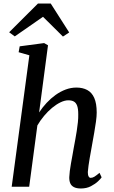

<svg xmlns="http://www.w3.org/2000/svg" viewBox="-20 -1062 646 1092"><path d="M440 10Q416 10 401 2.5Q386 -5 379.8 -19.2Q373.5 -33.5 374 -54.5Q374.5 -69.5 377 -89.2Q379.5 -109 383.5 -131.8Q387.5 -154.5 391.8 -177.5Q396 -200.5 399.5 -221.5Q403.5 -243 408 -267.2Q412.5 -291.5 416.5 -317Q420.5 -342.5 423 -366.8Q425.5 -391 425 -412.5Q425 -443.5 418.8 -460.5Q412.5 -477.5 400.2 -484.5Q388 -491.5 368.5 -491.5Q348 -491.5 324.2 -480Q300.5 -468.5 276.5 -448.8Q252.5 -429 230.8 -403Q209 -377 192.5 -348.5L146 0H46.5L147 -747.5L86 -765L92 -798.5L231 -817L253 -804.5L202.5 -422.5Q221.5 -451.5 245.2 -477Q269 -502.5 296.2 -522Q323.5 -541.5 353.5 -552.8Q383.5 -564 414.5 -564Q450 -564 476 -550.2Q502 -536.5 516 -505.2Q530 -474 530 -421.5Q530 -400.5 525.8 -370Q521.5 -339.5 515.8 -306.5Q510 -273.5 505 -246Q501.5 -227 497.8 -205.2Q494 -183.5 490 -161.8Q486 -140 483.5 -120Q481 -100 479.5 -83.5Q479.5 -66.5 484 -58.5Q488.5 -50.5 495.5 -50.5Q506.5 -50.5 517.2 -57.2Q528 -64 546 -79L558 -53.5Q553.5 -46 537.8 -31Q522 -16 497.2 -3Q472.5 10 440 10ZM32 -878.5 196 -1042H268.5L373.5 -877.5L338 -854Q310 -882 281.5 -910.2Q253 -938.5 224.5 -966.5Q184.5 -938.5 144.5 -910.8Q104.5 -883 64 -855Z"/></svg>

Font: Merriweather 28pt
Style: Italic
Weight: 400
Italic angle: -7.8°
Version: Version 2.101